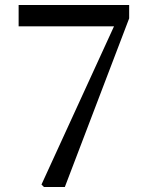

<svg xmlns="http://www.w3.org/2000/svg" viewBox="-20 -753 589 773"><path d="M500 -733V-679L241 0H157L147 -10L439 -647H55V-733Z"/></svg>

Font: Source Han Serif TW Medium
Style: Regular
Weight: 500
Designer: Ryoko NISHIZUKA Ë•øÂ°öÊ∂ºÂ≠ê (kana & ideographs); Frank Grie√ühammer (Latin, Greek & Cyrillic); Wenlong ZHANG Âº†ÊñáÈæô 
Foundry: Adobe Systems Incorporated
Version: Version 1.000;PS 1;hotconv 16.6.53;makeotf.lib2.5.65590